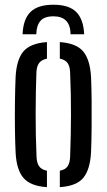

<svg xmlns="http://www.w3.org/2000/svg" viewBox="-20 -785 451 812"><path d="M46 -140.5Q44 -179.5 43.2 -236.5Q42.5 -293.5 43.2 -353.2Q44 -413 46 -459.5Q50 -533.5 79.2 -567.8Q108.5 -602 178.5 -607V-537Q155 -532 145 -518Q135 -504 134 -478Q131 -400.5 130.8 -306.8Q130.5 -213 134.5 -122.5Q135.5 -96 145.5 -81.8Q155.5 -67.5 178.5 -63V6.5Q108.5 2 79 -32.8Q49.5 -67.5 46 -140.5ZM233 6.5V-63Q256.5 -67.5 266 -81.8Q275.5 -96 276.5 -121Q280 -211.5 280.2 -299Q280.5 -386.5 276.5 -479.5Q275.5 -505 265.5 -518.8Q255.5 -532.5 233 -537V-607Q303.5 -602 332.2 -567Q361 -532 365 -459.5Q367 -416.5 367.5 -360Q368 -303.5 367.5 -245.8Q367 -188 365 -140.5Q361 -67.5 332.2 -32.8Q303.5 2 233 6.5ZM206 -765Q140 -765 109 -734.5Q78 -704 75.5 -640H133.5Q134 -676 150.5 -696Q167 -716 206 -716Q277.5 -716 278.5 -640H336Q333 -704 302.2 -734.5Q271.5 -765 206 -765Z"/></svg>

Font: Big Shoulders Stencil Text Medium
Style: Regular
Weight: 500
Designer: Patric King
Foundry: XO Type Co
Version: Version 1.000